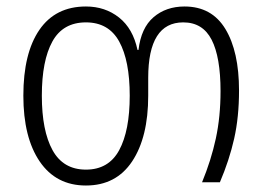

<svg xmlns="http://www.w3.org/2000/svg" viewBox="-20 -562 809 592"><path d="M245 10Q153 10 102.5 -64Q52 -138 52 -267Q52 -398 101.5 -470Q151 -542 245 -542Q304 -542 347 -508Q390 -474 404 -408H407Q415 -476 453.5 -509Q492 -542 549 -542Q633 -542 675 -472.5Q717 -403 717 -283Q717 -201 702 -134.5Q687 -68 658 0H603Q631 -68 645.5 -135Q660 -202 660 -281Q660 -386 632.5 -439.5Q605 -493 545 -493Q437 -493 437 -322V-267Q437 -139 387.5 -64.5Q338 10 245 10ZM245 -39Q315 -39 347.5 -99Q380 -159 380 -267Q380 -375 347.5 -434Q315 -493 245 -493Q174 -493 141.5 -434Q109 -375 109 -267Q109 -159 142 -99Q175 -39 245 -39Z"/></svg>

Font: Noto Sans Georgian SemiCondensed Light
Style: Regular
Weight: 300
Width: 4
Designer: Monotype Design Team, Akaki Razmadze
Foundry: Google LLC
Version: Version 2.005; ttfautohint (v1.8.4.7-5d5b)